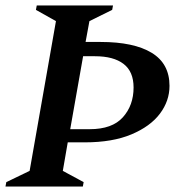

<svg xmlns="http://www.w3.org/2000/svg" viewBox="-27 -680 670 700"><path d="M385 -660 382 -644 299 -603 285 -527H340Q461 -527 526 -487.5Q591 -448 591 -367Q591 -312 556 -265.5Q521 -219 452 -190Q383 -161 282 -161H220L202 -57L278 -16L275 0H-7L-4 -16L81 -57L177 -603L104 -644L107 -660ZM319 -475H276L229 -209H300Q382 -209 421 -252.5Q460 -296 460 -361Q460 -419 423.5 -447Q387 -475 319 -475Z"/></svg>

Font: Spectral SC SemiBold
Style: Italic
Weight: 600
Italic angle: -10°
Designer: Jean-Baptiste Levee
Foundry: Production Type
Version: Version 2.001